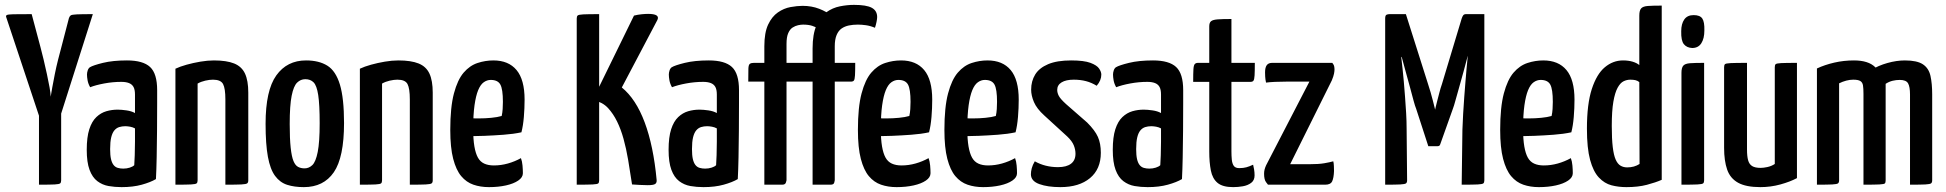

<svg xmlns="http://www.w3.org/2000/svg" viewBox="-20 -758 7988 788"><path d="M211 -229H158L6 -686Q3 -693 7.5 -696Q12 -699 34.5 -699.5Q57 -700 110 -700L146 -565Q152 -543 159 -513.5Q166 -484 172.5 -454Q179 -424 183.5 -399Q188 -374 188 -361Q190 -374 194.5 -399Q199 -424 205 -454Q211 -484 218.5 -513.5Q226 -543 232 -565L263 -684Q266 -692 270.5 -695Q275 -698 295 -699Q315 -700 361 -700ZM140 0V-350H231V-18Q231 -9 227 -5.5Q223 -2 204.5 -1Q186 0 140 0Z M479 10Q451 10 425.5 5.5Q400 1 379.5 -14.5Q359 -30 347.5 -61Q336 -92 336 -143Q336 -195 346.5 -227.5Q357 -260 375.5 -277.5Q394 -295 416.5 -301.5Q439 -308 463 -308Q478 -308 499 -305Q520 -302 534 -294Q534 -294 534 -307Q534 -320 534 -338Q534 -356 534 -370Q534 -390 528 -401Q522 -412 509.5 -417Q497 -422 478 -422Q443 -422 408 -415.5Q373 -409 350 -400Q342 -414 339.5 -428Q337 -442 337 -452Q337 -460 340 -469Q343 -478 349 -482Q362 -490 402.5 -500Q443 -510 501 -510Q567 -510 596 -483Q625 -456 625 -388V-337Q625 -280 624.5 -221.5Q624 -163 623 -112Q622 -61 620 -23Q598 -10 562 0Q526 10 479 10ZM486 -66Q500 -66 512.5 -70Q525 -74 531 -80Q532 -95 533 -121Q534 -147 534 -176.5Q534 -206 534 -231Q525 -236 514 -238Q503 -240 494 -240Q481 -240 469.5 -236.5Q458 -233 449.5 -223Q441 -213 436.5 -194.5Q432 -176 432 -146Q432 -121 435.5 -105.5Q439 -90 446 -81Q453 -72 463.5 -69Q474 -66 486 -66Z M700 0V-476Q719 -485 746 -492.5Q773 -500 802.5 -505Q832 -510 858 -510Q910 -510 941 -497.5Q972 -485 985.5 -456Q999 -427 999 -378V-18Q999 -9 994.5 -5.5Q990 -2 970.5 -1Q951 0 905 0V-350Q905 -395 895.5 -413Q886 -431 854 -431Q840 -431 822.5 -427Q805 -423 791 -415V-18Q791 -9 787 -5.5Q783 -2 764 -1Q745 0 700 0Z M1227 10Q1188 10 1158.5 0.5Q1129 -9 1109 -36Q1089 -63 1079.5 -114.5Q1070 -166 1070 -250Q1070 -387 1114 -448.5Q1158 -510 1236 -510Q1289 -510 1323.5 -488.5Q1358 -467 1375 -411Q1392 -355 1392 -253Q1392 -112 1350 -51Q1308 10 1227 10ZM1230 -67Q1248 -67 1262 -80.5Q1276 -94 1284 -134.5Q1292 -175 1292 -252Q1292 -329 1286 -368Q1280 -407 1267 -420Q1254 -433 1233 -433Q1214 -433 1199.5 -419Q1185 -405 1177 -365Q1169 -325 1169 -249Q1169 -189 1173 -152Q1177 -115 1184.5 -97Q1192 -79 1203.5 -73Q1215 -67 1230 -67Z M1457 0V-476Q1476 -485 1503 -492.5Q1530 -500 1559.5 -505Q1589 -510 1615 -510Q1667 -510 1698 -497.5Q1729 -485 1742.5 -456Q1756 -427 1756 -378V-18Q1756 -9 1751.5 -5.5Q1747 -2 1727.5 -1Q1708 0 1662 0V-350Q1662 -395 1652.5 -413Q1643 -431 1611 -431Q1597 -431 1579.5 -427Q1562 -423 1548 -415V-18Q1548 -9 1544 -5.5Q1540 -2 1521 -1Q1502 0 1457 0Z M1987 10Q1952 10 1923 0Q1894 -10 1873 -35Q1852 -60 1840 -106Q1828 -152 1828 -225Q1828 -318 1843 -374.5Q1858 -431 1883 -460Q1908 -489 1940 -499.5Q1972 -510 2005 -510Q2067 -510 2100 -470.5Q2133 -431 2133 -349Q2133 -314 2130 -278Q2127 -242 2120 -215Q2088 -208 2047 -205Q2006 -202 1968.5 -200.5Q1931 -199 1907 -199Q1883 -199 1883 -199L1885 -273Q1885 -273 1902 -272.5Q1919 -272 1945 -272Q1971 -272 1996.5 -274.5Q2022 -277 2039 -282Q2042 -295 2043 -310.5Q2044 -326 2044 -340Q2044 -392 2033.5 -411Q2023 -430 1994 -430Q1979 -430 1965.5 -420.5Q1952 -411 1942.5 -388Q1933 -365 1927.5 -326Q1922 -287 1922 -229Q1922 -186 1927 -157Q1932 -128 1941.5 -111Q1951 -94 1967.5 -86.5Q1984 -79 2007 -79Q2036 -79 2064.5 -87Q2093 -95 2118 -109Q2123 -96 2124.5 -78.5Q2126 -61 2126 -47Q2126 -30 2107 -17Q2088 -4 2056.5 3Q2025 10 1987 10Z M2638 2Q2623 2 2606.5 1Q2590 0 2574 -1Q2566 -55 2558 -102Q2550 -149 2539 -188.5Q2528 -228 2512.5 -259.5Q2497 -291 2476 -314Q2464 -327 2449 -335Q2434 -343 2419 -346V-361L2582 -694Q2598 -698 2613.5 -699.5Q2629 -701 2640 -701Q2690 -701 2678 -676L2532 -399Q2590 -352 2626 -255.5Q2662 -159 2675 -19Q2676 -8 2669 -3Q2662 2 2638 2ZM2347 0V-682Q2347 -691 2351 -694.5Q2355 -698 2374 -699Q2393 -700 2439 -700V-18Q2439 -9 2435.5 -5.5Q2432 -2 2412.5 -1Q2393 0 2347 0Z M2867 10Q2839 10 2813.5 5.5Q2788 1 2767.5 -14.5Q2747 -30 2735.5 -61Q2724 -92 2724 -143Q2724 -195 2734.5 -227.5Q2745 -260 2763.5 -277.5Q2782 -295 2804.5 -301.5Q2827 -308 2851 -308Q2866 -308 2887 -305Q2908 -302 2922 -294Q2922 -294 2922 -307Q2922 -320 2922 -338Q2922 -356 2922 -370Q2922 -390 2916 -401Q2910 -412 2897.5 -417Q2885 -422 2866 -422Q2831 -422 2796 -415.5Q2761 -409 2738 -400Q2730 -414 2727.5 -428Q2725 -442 2725 -452Q2725 -460 2728 -469Q2731 -478 2737 -482Q2750 -490 2790.5 -500Q2831 -510 2889 -510Q2955 -510 2984 -483Q3013 -456 3013 -388V-337Q3013 -280 3012.5 -221.5Q3012 -163 3011 -112Q3010 -61 3008 -23Q2986 -10 2950 0Q2914 10 2867 10ZM2874 -66Q2888 -66 2900.5 -70Q2913 -74 2919 -80Q2920 -95 2921 -121Q2922 -147 2922 -176.5Q2922 -206 2922 -231Q2913 -236 2902 -238Q2891 -240 2882 -240Q2869 -240 2857.5 -236.5Q2846 -233 2837.5 -223Q2829 -213 2824.5 -194.5Q2820 -176 2820 -146Q2820 -121 2823.5 -105.5Q2827 -90 2834 -81Q2841 -72 2851.5 -69Q2862 -66 2874 -66Z M3117 0V-423H3051Q3051 -460 3051.5 -476Q3052 -492 3057.5 -496Q3063 -500 3074 -500H3117V-568Q3117 -624 3132.5 -657Q3148 -690 3172.5 -707Q3197 -724 3224.5 -729Q3252 -734 3274 -734Q3311 -734 3342 -722Q3373 -710 3395 -692L3341 -639Q3329 -647 3313.5 -652Q3298 -657 3276 -657Q3267 -657 3255.5 -654.5Q3244 -652 3233 -645Q3222 -638 3215 -622Q3208 -606 3208 -578V-500H3295Q3295 -465 3293.5 -448.5Q3292 -432 3288.5 -427.5Q3285 -423 3277 -423H3208V-18Q3208 -18 3205.5 -9Q3203 0 3190 0ZM3315 0V-423H3254Q3254 -460 3255 -476Q3256 -492 3261 -496Q3266 -500 3277 -500H3315V-559Q3315 -618 3331 -654Q3347 -690 3372 -708Q3397 -726 3427 -732Q3457 -738 3485 -738Q3536 -738 3558 -726Q3580 -714 3580 -688Q3580 -681 3577.5 -668.5Q3575 -656 3571 -644Q3552 -652 3534 -654.5Q3516 -657 3501 -657Q3481 -657 3464 -653.5Q3447 -650 3434 -641Q3421 -632 3413.5 -614Q3406 -596 3406 -568V-500H3490Q3490 -465 3489 -448.5Q3488 -432 3484.5 -427.5Q3481 -423 3472 -423H3406V-18Q3406 -18 3404 -9Q3402 0 3389 0Z M3660 10Q3625 10 3596 0Q3567 -10 3546 -35Q3525 -60 3513 -106Q3501 -152 3501 -225Q3501 -318 3516 -374.5Q3531 -431 3556 -460Q3581 -489 3613 -499.5Q3645 -510 3678 -510Q3740 -510 3773 -470.5Q3806 -431 3806 -349Q3806 -314 3803 -278Q3800 -242 3793 -215Q3761 -208 3720 -205Q3679 -202 3641.5 -200.5Q3604 -199 3580 -199Q3556 -199 3556 -199L3558 -273Q3558 -273 3575 -272.5Q3592 -272 3618 -272Q3644 -272 3669.5 -274.5Q3695 -277 3712 -282Q3715 -295 3716 -310.5Q3717 -326 3717 -340Q3717 -392 3706.5 -411Q3696 -430 3667 -430Q3652 -430 3638.5 -420.5Q3625 -411 3615.5 -388Q3606 -365 3600.5 -326Q3595 -287 3595 -229Q3595 -186 3600 -157Q3605 -128 3614.5 -111Q3624 -94 3640.5 -86.5Q3657 -79 3680 -79Q3709 -79 3737.5 -87Q3766 -95 3791 -109Q3796 -96 3797.5 -78.5Q3799 -61 3799 -47Q3799 -30 3780 -17Q3761 -4 3729.5 3Q3698 10 3660 10Z M4015 10Q3980 10 3951 0Q3922 -10 3901 -35Q3880 -60 3868 -106Q3856 -152 3856 -225Q3856 -318 3871 -374.5Q3886 -431 3911 -460Q3936 -489 3968 -499.5Q4000 -510 4033 -510Q4095 -510 4128 -470.5Q4161 -431 4161 -349Q4161 -314 4158 -278Q4155 -242 4148 -215Q4116 -208 4075 -205Q4034 -202 3996.5 -200.5Q3959 -199 3935 -199Q3911 -199 3911 -199L3913 -273Q3913 -273 3930 -272.5Q3947 -272 3973 -272Q3999 -272 4024.5 -274.5Q4050 -277 4067 -282Q4070 -295 4071 -310.5Q4072 -326 4072 -340Q4072 -392 4061.5 -411Q4051 -430 4022 -430Q4007 -430 3993.5 -420.5Q3980 -411 3970.5 -388Q3961 -365 3955.5 -326Q3950 -287 3950 -229Q3950 -186 3955 -157Q3960 -128 3969.5 -111Q3979 -94 3995.5 -86.5Q4012 -79 4035 -79Q4064 -79 4092.5 -87Q4121 -95 4146 -109Q4151 -96 4152.5 -78.5Q4154 -61 4154 -47Q4154 -30 4135 -17Q4116 -4 4084.5 3Q4053 10 4015 10Z M4332 10Q4280 10 4245.5 -2.5Q4211 -15 4211 -43Q4211 -54 4214.5 -67.5Q4218 -81 4227 -96Q4248 -84 4272 -78Q4296 -72 4322 -72Q4357 -72 4375.5 -86Q4394 -100 4394 -127Q4394 -144 4387 -161.5Q4380 -179 4360 -198L4266 -284Q4235 -312 4223.5 -339Q4212 -366 4212 -390Q4212 -425 4228.5 -452Q4245 -479 4281.5 -494.5Q4318 -510 4376 -510Q4429 -510 4455.5 -500Q4482 -490 4491 -476.5Q4500 -463 4500 -452Q4500 -428 4481 -406Q4460 -419 4437 -425Q4414 -431 4387 -431Q4355 -431 4337 -420Q4319 -409 4319 -389Q4319 -377 4325.5 -364.5Q4332 -352 4355 -331L4442 -255Q4474 -223 4486 -196Q4498 -169 4498 -131Q4498 -64 4453.5 -27Q4409 10 4332 10Z M4690 10Q4662 10 4636.5 5.5Q4611 1 4590.5 -14.5Q4570 -30 4558.5 -61Q4547 -92 4547 -143Q4547 -195 4557.5 -227.5Q4568 -260 4586.5 -277.5Q4605 -295 4627.5 -301.5Q4650 -308 4674 -308Q4689 -308 4710 -305Q4731 -302 4745 -294Q4745 -294 4745 -307Q4745 -320 4745 -338Q4745 -356 4745 -370Q4745 -390 4739 -401Q4733 -412 4720.5 -417Q4708 -422 4689 -422Q4654 -422 4619 -415.5Q4584 -409 4561 -400Q4553 -414 4550.5 -428Q4548 -442 4548 -452Q4548 -460 4551 -469Q4554 -478 4560 -482Q4573 -490 4613.5 -500Q4654 -510 4712 -510Q4778 -510 4807 -483Q4836 -456 4836 -388V-337Q4836 -280 4835.5 -221.5Q4835 -163 4834 -112Q4833 -61 4831 -23Q4809 -10 4773 0Q4737 10 4690 10ZM4697 -66Q4711 -66 4723.5 -70Q4736 -74 4742 -80Q4743 -95 4744 -121Q4745 -147 4745 -176.5Q4745 -206 4745 -231Q4736 -236 4725 -238Q4714 -240 4705 -240Q4692 -240 4680.5 -236.5Q4669 -233 4660.5 -223Q4652 -213 4647.5 -194.5Q4643 -176 4643 -146Q4643 -121 4646.5 -105.5Q4650 -90 4657 -81Q4664 -72 4674.5 -69Q4685 -66 4697 -66Z M5041 10Q4998 10 4977 -7.5Q4956 -25 4949.5 -58.5Q4943 -92 4943 -136V-422H4877Q4877 -457 4878 -473.5Q4879 -490 4883.5 -495Q4888 -500 4897 -500H4943V-650Q4943 -665 4950.5 -671Q4958 -677 4977.5 -678.5Q4997 -680 5034 -680V-500H5130Q5130 -465 5129 -448.5Q5128 -432 5124.5 -427Q5121 -422 5112 -422H5034V-137Q5034 -119 5035.5 -103Q5037 -87 5043.5 -77.5Q5050 -68 5066 -68Q5083 -68 5095.5 -71.5Q5108 -75 5123 -82Q5125 -74 5127 -62.5Q5129 -51 5129 -38Q5129 -18 5115 -7.5Q5101 3 5081 6.5Q5061 10 5041 10Z M5184 0Q5184 0 5176 -10.5Q5168 -21 5168 -45Q5168 -54 5170 -62Q5172 -70 5176 -79L5354 -423H5259Q5234 -423 5212.5 -422Q5191 -421 5176 -419Q5173 -433 5172.5 -444Q5172 -455 5172 -461Q5172 -481 5179 -490.5Q5186 -500 5201 -500H5448Q5448 -500 5452.5 -493.5Q5457 -487 5457 -472Q5457 -466 5455 -455.5Q5453 -445 5446 -428L5275 -84H5352Q5392 -84 5415 -88Q5438 -92 5452 -96Q5454 -89 5454.5 -76.5Q5455 -64 5455 -56Q5454 -28 5447.5 -14Q5441 0 5419 0Z M5842 -158 5792 -312Q5788 -321 5781.5 -345Q5775 -369 5766.5 -401Q5758 -433 5748.5 -466.5Q5739 -500 5731.5 -529Q5724 -558 5719.5 -576Q5715 -594 5715 -594L5750 -700L5840 -416Q5846 -398 5851.5 -379Q5857 -360 5861 -344Q5865 -328 5867.5 -318Q5870 -308 5870 -308Q5870 -308 5872 -317.5Q5874 -327 5878.5 -343.5Q5883 -360 5887.5 -378Q5892 -396 5898 -413L5979 -682L6021 -590Q6021 -590 6016 -573Q6011 -556 6003.5 -527.5Q5996 -499 5987 -465.5Q5978 -432 5969 -401Q5960 -370 5953.5 -346Q5947 -322 5943 -312L5891 -166Q5889 -158 5880 -158ZM5665 0V-682Q5665 -695 5670.5 -697.5Q5676 -700 5683 -700H5750L5755 -552L5731 -523Q5731 -523 5732.5 -510Q5734 -497 5736.5 -474.5Q5739 -452 5741.5 -423Q5744 -394 5746.5 -361Q5749 -328 5751 -294.5Q5753 -261 5753 -229L5755 -18Q5755 -9 5750.5 -5.5Q5746 -2 5727 -1Q5708 0 5665 0ZM5979 0 5982 -226Q5983 -257 5985 -291Q5987 -325 5989.5 -359Q5992 -393 5994.5 -423Q5997 -453 5999 -476Q6001 -499 6002.5 -513Q6004 -527 6004 -527L5979 -547V-682Q5982 -691 5985.5 -695.5Q5989 -700 5997 -700Q6034 -700 6049.5 -700Q6065 -700 6068.5 -700Q6072 -700 6072 -700V-18Q6072 -9 6068 -5.5Q6064 -2 6045 -1Q6026 0 5979 0Z M6296 10Q6261 10 6232 0Q6203 -10 6182 -35Q6161 -60 6149 -106Q6137 -152 6137 -225Q6137 -318 6152 -374.5Q6167 -431 6192 -460Q6217 -489 6249 -499.5Q6281 -510 6314 -510Q6376 -510 6409 -470.5Q6442 -431 6442 -349Q6442 -314 6439 -278Q6436 -242 6429 -215Q6397 -208 6356 -205Q6315 -202 6277.5 -200.5Q6240 -199 6216 -199Q6192 -199 6192 -199L6194 -273Q6194 -273 6211 -272.5Q6228 -272 6254 -272Q6280 -272 6305.5 -274.5Q6331 -277 6348 -282Q6351 -295 6352 -310.5Q6353 -326 6353 -340Q6353 -392 6342.5 -411Q6332 -430 6303 -430Q6288 -430 6274.5 -420.5Q6261 -411 6251.5 -388Q6242 -365 6236.5 -326Q6231 -287 6231 -229Q6231 -186 6236 -157Q6241 -128 6250.5 -111Q6260 -94 6276.5 -86.5Q6293 -79 6316 -79Q6345 -79 6373.5 -87Q6402 -95 6427 -109Q6432 -96 6433.5 -78.5Q6435 -61 6435 -47Q6435 -30 6416 -17Q6397 -4 6365.5 3Q6334 10 6296 10Z M6655 10Q6623 10 6594 2.5Q6565 -5 6542 -29.5Q6519 -54 6506 -102Q6493 -150 6493 -230Q6493 -331 6513 -392.5Q6533 -454 6566.5 -482Q6600 -510 6641 -510Q6663 -510 6680 -505Q6697 -500 6708 -491V-694Q6708 -715 6715.5 -723.5Q6723 -732 6743 -733.5Q6763 -735 6800 -735V-20Q6775 -9 6739 0.5Q6703 10 6655 10ZM6658 -71Q6673 -71 6685.5 -74.5Q6698 -78 6709 -85L6708 -421Q6701 -427 6692 -429Q6683 -431 6671 -431Q6657 -431 6643.5 -424.5Q6630 -418 6619 -398Q6608 -378 6601.5 -340.5Q6595 -303 6595 -241Q6595 -188 6599 -154.5Q6603 -121 6611 -103Q6619 -85 6631 -78Q6643 -71 6658 -71Z M6881 0V-459Q6881 -480 6888.5 -488.5Q6896 -497 6916 -498.5Q6936 -500 6974 -500V-18Q6974 -9 6970 -5.5Q6966 -2 6946.5 -1Q6927 0 6881 0ZM6925 -561Q6903 -562 6891 -576.5Q6879 -591 6880 -630Q6880 -660 6892.5 -678Q6905 -696 6931 -696Q6957 -696 6966.5 -682Q6976 -668 6975 -633Q6975 -600 6962.5 -580.5Q6950 -561 6925 -561Z M7205 10Q7146 10 7113.5 -8Q7081 -26 7068.5 -62Q7056 -98 7056 -151V-482Q7056 -491 7059.5 -494.5Q7063 -498 7083 -499Q7103 -500 7150 -500V-144Q7150 -117 7154.5 -100.5Q7159 -84 7171 -76.5Q7183 -69 7206 -69Q7218 -69 7234 -72.5Q7250 -76 7264 -85V-482Q7264 -491 7267.5 -494.5Q7271 -498 7290 -499Q7309 -500 7355 -500V-27Q7327 -12 7287 -1Q7247 10 7205 10Z M7437 0V-477Q7469 -492 7508 -501Q7547 -510 7589 -510Q7648 -510 7676 -482.5Q7704 -455 7711.5 -404Q7719 -353 7719 -282V-18Q7719 -9 7715 -5.5Q7711 -2 7691.5 -1Q7672 0 7628 0V-373Q7628 -395 7626 -407.5Q7624 -420 7615 -425.5Q7606 -431 7586 -431Q7572 -431 7557 -427Q7542 -423 7528 -416V-18Q7528 -9 7523.5 -5.5Q7519 -2 7500 -1Q7481 0 7437 0ZM7628 0V-431Q7634 -454 7661.5 -471.5Q7689 -489 7726.5 -499.5Q7764 -510 7798 -510Q7848 -510 7872 -494Q7896 -478 7903 -446.5Q7910 -415 7910 -371V-18Q7910 -9 7905.5 -5.5Q7901 -2 7882 -1Q7863 0 7819 0V-370Q7819 -402 7811 -416Q7803 -430 7777 -430Q7762 -430 7747.5 -426.5Q7733 -423 7719 -414V-18Q7719 -9 7716 -5.5Q7713 -2 7693.5 -1Q7674 0 7628 0Z"/></svg>

Font: Yanone Kaffeesatz Medium
Style: Regular
Weight: 500
Designer: Yanone (Cyrillic: Daniel Pouzeot, Huerta Tipografica, and Cyreal)
Foundry: Yanone
Version: Version 2.003